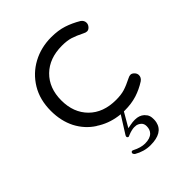

<svg xmlns="http://www.w3.org/2000/svg" viewBox="-202 -608 924 924"><g transform="rotate(-45 260.5 -146.0)"><path d="M432.6 -96.7Q397.5 -79.1 373.5 -71.8Q349.6 -64.5 315.4 -64.5Q228.5 -64.5 177.7 -115.2Q127 -166 127 -249Q127 -333 178.2 -383.3Q229.5 -433.6 315.4 -433.6Q349.6 -433.6 373.5 -426.3Q397.5 -418.9 432.6 -401.4Q441.4 -396.5 450.2 -396.5Q460 -396.5 468.8 -406.2Q477.5 -416 477.5 -427.7Q477.5 -443.4 462.9 -454.1Q426.8 -475.6 390.6 -487.3Q354.5 -499 307.6 -499Q238.3 -499 181.2 -468.3Q124 -437.5 89.8 -381.3Q55.7 -325.2 55.7 -249Q55.7 -180.7 83 -127Q111.3 -73.2 160.2 -42Q160.2 -42 161.1 -42Q208 -10.7 266.6 -2L282.2 0L227.5 86.9Q224.6 91.8 224.6 95.2Q224.6 98.6 226.6 100.6Q228.5 102.5 230 103Q231.4 103.5 233.4 103.5Q234.4 103.5 243.2 99.6Q252 95.7 263.7 92.8Q275.4 89.8 283.7 89.8Q292 89.8 297.9 90.8Q310.5 93.8 320.3 103Q330.1 112.3 330.1 128.9Q330.1 152.3 316.4 166Q299.8 182.6 265.6 182.6Q237.3 182.6 203.1 165Q199.2 163.1 196.3 163.1Q193.4 163.1 190.9 166Q188.5 168.9 188.5 172.9Q188.5 176.8 195.3 183.6Q235.4 207 278.3 207Q363.3 207 376 148.4Q377.9 138.7 377.9 130.4Q377.9 122.1 377.4 118.7Q377 115.2 376.5 112.3Q376 109.4 375 106.4Q374 103.5 372.6 100.6Q371.1 97.7 370.1 95.7Q365.2 88.9 359.4 83Q340.8 66.4 311.5 66.4Q295.9 66.4 282.2 69.3L260.7 73.2L302.7 1H308.6Q354.5 1 391.6 -10.7Q428.7 -22.5 461.9 -43.9Q477.5 -54.7 477.5 -71.3Q477.5 -83 468.3 -92.3Q459 -101.6 450.2 -101.6Q441.4 -101.6 432.6 -96.7Z"/></g></svg>

Font: FakePearl
Style: ExtraLight
Weight: 300
Version: Version 1.2